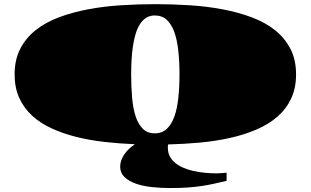

<svg xmlns="http://www.w3.org/2000/svg" viewBox="-20 -678 1516 937"><path d="M51.3 -314.9Q51.3 -386.7 78.9 -439.9Q106.4 -493.2 154.5 -531.2Q202.6 -569.3 268.3 -593.8Q334 -618.2 410.2 -632.6Q486.3 -647 570.1 -652.3Q653.8 -657.7 737.8 -657.7Q821.8 -657.7 905.5 -652.3Q989.3 -647 1065.7 -632.6Q1142.1 -618.2 1207.8 -593.8Q1273.4 -569.3 1321.5 -531.2Q1369.6 -493.2 1397.2 -439.9Q1424.8 -386.7 1424.8 -314.9Q1424.8 -247.6 1400.6 -196.5Q1376.5 -145.5 1333.3 -108.2Q1290 -70.8 1231.2 -45.7Q1172.4 -20.5 1102.8 -4.9Q1033.2 10.7 956.3 17.8Q879.4 24.9 800.3 26.9Q799.3 31.2 799.3 35.6Q799.3 40 799.3 43.9Q799.3 66.9 808.6 84.7Q817.9 102.5 834.5 116.5Q851.1 130.4 873.5 140.1Q896 149.9 922.4 156Q948.7 162.1 978 165Q1007.3 168 1037.1 168Q1049.3 168 1061.5 167Q1073.7 166 1085.9 164.6V204.6Q1053.2 211.9 1024.4 218.5Q995.6 225.1 964.4 229.7Q933.1 234.4 896 237.1Q858.9 239.7 809.1 239.7Q763.7 239.7 720 234.9Q676.3 230 642.3 218Q608.4 206.1 587.4 185.8Q566.4 165.5 566.4 134.8Q566.4 119.6 571.8 104.5Q577.1 89.4 586.7 75.4Q596.2 61.5 609.4 48.8Q622.6 36.1 638.2 25.9Q562.5 22.9 489.7 14.6Q417 6.3 351.8 -10Q286.6 -26.4 231.4 -51.8Q176.3 -77.1 136.2 -114Q96.2 -150.9 73.7 -200.7Q51.3 -250.5 51.3 -314.9ZM620.1 -314.9Q620.1 -253.4 624.8 -200.7Q629.4 -147.9 642.1 -109.6Q654.8 -71.3 677.2 -49.3Q699.7 -27.3 735.4 -27.3Q771 -27.3 794.2 -49.3Q817.4 -71.3 831.1 -109.6Q844.7 -147.9 850.3 -200.7Q856 -253.4 856 -314.9Q856 -376.5 850.3 -429.2Q844.7 -481.9 831.1 -520.5Q817.4 -559.1 794.2 -580.8Q771 -602.5 735.4 -602.5Q711.4 -602.5 693.6 -591.3Q675.8 -580.1 663.1 -560.3Q650.4 -540.5 642.1 -513.2Q633.8 -485.8 628.9 -453.9Q624 -421.9 622.1 -386.5Q620.1 -351.1 620.1 -314.9Z"/></svg>

Font: Asset
Style: Regular
Weight: 400
Designer: Riccardo De Franceschi
Foundry: Sorkin Type Co.
Version: Version 1.001